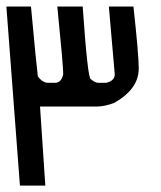

<svg xmlns="http://www.w3.org/2000/svg" viewBox="-20 -582 504 602"><path d="M0 -561.5H77.1Q93.8 -380.9 98.6 -342.8Q113.3 -322.3 131.3 -322.3H152.3Q172.4 -322.3 178.2 -349.1Q178.2 -377.4 159.7 -561.5H239.3Q254.9 -333.5 265.1 -333.5Q278.3 -322.3 288.6 -322.3H312Q339.8 -328.1 339.8 -349.1L321.3 -561.5H398.4Q415 -410.2 415 -367.2Q415 -302.7 337.9 -259.3Q307.6 -248 283.7 -248H105.5L122.1 0H42.5Z"/></svg>

Font: Kadhim
Style: Regular
Weight: 400
Designer: Developer/ Husham Jawad
Version: Version 1.00;December 29, 2020;FontCreator 13.0.0.2683 32-bi